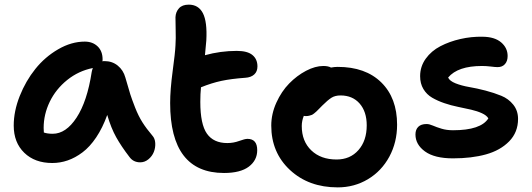

<svg xmlns="http://www.w3.org/2000/svg" viewBox="-20 -750 2291 827"><path d="M205.1 -47.9Q129.9 -47.9 84.5 -92Q39.1 -136.2 39.1 -209Q39.1 -271 64.9 -336.2Q90.8 -401.4 132.3 -453.1Q173.8 -504.9 230.7 -537.8Q287.6 -570.8 345.2 -570.8Q378.9 -570.8 400.4 -550.3Q421.9 -529.8 421.9 -494.1Q421.9 -487.8 420.9 -485.8Q423.8 -486.8 430.2 -486.8Q463.4 -486.8 487.3 -467.3Q511.2 -447.8 520 -416Q534.7 -364.3 541.3 -343.5Q547.9 -322.8 562 -286.6Q576.2 -250.5 593.5 -223.1Q610.8 -195.8 636.2 -166Q647.5 -153.8 648.7 -133.8Q649.9 -113.8 642.6 -95.5Q635.3 -77.1 619.4 -64Q603.5 -50.8 584 -50.8Q554.7 -50.8 538.1 -73.2Q502.4 -119.6 480.5 -158.9Q458.5 -198.2 441.9 -254.9Q421.9 -199.2 394.3 -158.2Q366.7 -117.2 335.4 -93.8Q304.2 -70.3 271.7 -59.1Q239.3 -47.9 205.1 -47.9ZM168 -199.2Q168 -185.1 168.9 -179.2Q184.6 -173.8 207 -173.8Q264.2 -173.8 309.8 -243.4Q355.5 -313 375 -439.9Q376.5 -448.2 379.9 -457Q318.4 -444.8 269.5 -405.5Q220.7 -366.2 194.3 -311.8Q168 -257.3 168 -199.2Z M944.8 -4.9Q712.9 -4.9 712.9 -306.2Q712.9 -363.3 723.6 -442.9Q734.4 -522.5 735.8 -554.2Q737.8 -583 736.6 -624Q735.4 -665 735.8 -675.8Q736.8 -698.7 751 -714.4Q765.1 -730 793 -730Q835 -730 854 -693.1Q873 -656.2 868.7 -576.2Q868.2 -569.3 862.8 -512.2Q929.7 -530.8 1000 -530.8Q1045.9 -530.8 1067.4 -512.9Q1088.9 -495.1 1088.9 -463.9Q1088.9 -441.9 1075 -429.2Q1061 -416.5 1036.6 -415Q975.6 -410.6 933.6 -401.6Q891.6 -392.6 845.7 -374Q842.8 -345.7 842.8 -311Q842.8 -214.8 871.3 -174.3Q899.9 -133.8 959 -133.8Q985.4 -133.8 1010 -142.8Q1034.7 -151.9 1045.9 -151.9Q1087.9 -151.9 1087.9 -103Q1087.9 -59.6 1051.8 -32.2Q1015.6 -4.9 944.8 -4.9Z M1434.6 57.1Q1309.6 57.1 1229 -17.8Q1148.4 -92.8 1148.4 -209Q1148.4 -259.3 1170.4 -307.9Q1192.4 -356.4 1225.6 -390.4Q1258.8 -424.3 1298.3 -445.1Q1337.9 -465.8 1372.6 -465.8Q1393.6 -465.8 1405.8 -459Q1420.4 -461.9 1434.6 -461.9Q1554.2 -461.9 1622.3 -395Q1690.4 -328.1 1690.4 -212.9Q1690.4 -137.2 1657 -75.2Q1623.5 -13.2 1564.7 22Q1505.9 57.1 1434.6 57.1ZM1279.8 -207Q1279.8 -141.6 1320.8 -102.3Q1361.8 -63 1429.7 -63Q1488.3 -63 1523.9 -103.5Q1559.6 -144 1559.6 -210Q1559.6 -269 1529.1 -304Q1498.5 -338.9 1446.8 -338.9Q1423.3 -338.9 1407.5 -328.9Q1391.6 -318.8 1367.7 -294.9Q1363.8 -291 1354.7 -281.7Q1345.7 -272.5 1342.8 -269.8Q1339.8 -267.1 1333.3 -261.7Q1326.7 -256.3 1322.5 -254.9Q1318.4 -253.4 1312 -251.7Q1305.7 -250 1298.3 -250Q1291.5 -250 1288.6 -251Q1279.8 -229.5 1279.8 -207Z M1931.2 -67.9Q1851.6 -67.9 1810.5 -97.7Q1769.5 -127.4 1769.5 -170.9Q1769.5 -191.9 1781.7 -203.9Q1793.9 -215.8 1817.4 -215.8Q1829.1 -215.8 1844.7 -209Q1860.4 -202.1 1882.1 -195.6Q1903.8 -189 1931.2 -189Q2051.3 -189 2083.5 -240.2Q2076.2 -252.9 2055.9 -262.2Q2035.6 -271.5 2009.3 -277.6Q1982.9 -283.7 1952.6 -289.8Q1922.4 -295.9 1893.8 -305.7Q1865.2 -315.4 1841.6 -329.1Q1817.9 -342.8 1803.7 -366.5Q1789.6 -390.1 1789.6 -421.9Q1789.6 -463.4 1813.7 -497.1Q1837.9 -530.8 1877 -551Q1916 -571.3 1963.1 -582Q2010.3 -592.8 2058.6 -591.8Q2110.8 -591.3 2138.7 -567.4Q2166.5 -543.5 2166.5 -508.8Q2166.5 -486.8 2155 -473.9Q2143.6 -460.9 2123.5 -460.9Q2113.3 -460.9 2094 -463.4Q2074.7 -465.8 2056.2 -465.8Q1951.7 -465.8 1910.2 -416Q1916.5 -401.4 1942.1 -391.1Q1967.8 -380.9 2000.7 -375.2Q2033.7 -369.6 2071 -359.9Q2108.4 -350.1 2139.4 -337.4Q2170.4 -324.7 2190.9 -299.1Q2211.4 -273.4 2211.4 -237.8Q2211.4 -180.2 2173.1 -141.1Q2134.8 -102.1 2073.2 -85Q2011.7 -67.9 1931.2 -67.9Z"/></svg>

Font: Shantell Sans Bouncy
Style: Regular
Weight: 600
Designer: Stephen Nixon, Anya Danilova, Shantell Martin
Foundry: Arrow Type
Version: Version 1.006;[9816181b4]